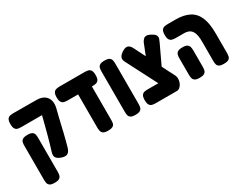

<svg xmlns="http://www.w3.org/2000/svg" viewBox="-74 -1116 2342 1823"><g transform="rotate(-30 1096.5 -204.0)"><path d="M299 9Q256 -5 243.5 -27Q231 -49 243 -86Q255 -124 267 -165.5Q279 -207 290.5 -250.5Q302 -294 313.5 -338.5Q325 -383 336 -426.5Q347 -470 359 -511L488 -422Q479 -385 469 -346Q459 -307 450 -266.5Q441 -226 431.5 -187Q422 -148 412.5 -111.5Q403 -75 394 -43Q389 -25 378.5 -9Q368 7 349.5 13Q331 19 299 9ZM122 184Q86 184 70 173Q54 162 50.5 144Q47 126 47 107V-265Q47 -284 50.5 -301Q54 -318 70 -329Q86 -340 123 -340Q160 -340 175.5 -329Q191 -318 194.5 -300.5Q198 -283 198 -264V108Q198 127 194 144.5Q190 162 174.5 173Q159 184 122 184ZM483 -404 354 -433H298H112Q93 -433 75 -436.5Q57 -440 46 -456.5Q35 -473 35 -509Q35 -546 46 -562Q57 -578 75 -581.5Q93 -585 111 -585L363 -584Q417 -584 449.5 -561Q482 -538 491 -497.5Q500 -457 483 -404Z M619 -432Q600 -432 582 -436Q564 -440 553 -456Q542 -472 542 -508Q542 -545 553 -561Q564 -577 582 -581Q600 -585 618 -585H893Q912 -585 929.5 -581Q947 -577 958 -561Q969 -545 969 -508Q969 -472 958 -456Q947 -440 929.5 -436Q912 -432 892 -432ZM808 9Q772 9 756.5 -2Q741 -13 737 -30.5Q733 -48 733 -68V-456H884V-61Q884 -44 880.5 -27.5Q877 -11 860.5 -1Q844 9 808 9Z M1109 9Q1073 9 1057 -2Q1041 -13 1037.5 -30.5Q1034 -48 1034 -67V-509Q1034 -528 1037.5 -545.5Q1041 -563 1057 -574Q1073 -585 1110 -585Q1147 -585 1162.5 -573.5Q1178 -562 1181.5 -544.5Q1185 -527 1185 -508V-66Q1185 -47 1181 -30Q1177 -13 1161.5 -2Q1146 9 1109 9Z M1554 9 1466 -103 1276 -472Q1258 -504 1264 -526Q1270 -548 1301 -570Q1332 -591 1351.5 -591.5Q1371 -592 1384.5 -580.5Q1398 -569 1407 -551L1591 -185Q1599 -171 1605.5 -158Q1612 -145 1618 -133Q1630 -113 1630 -87.5Q1630 -62 1620.5 -40Q1611 -18 1594 -3.5Q1577 11 1554 9ZM1329 9Q1310 9 1292.5 5Q1275 1 1264 -15Q1253 -31 1253 -67Q1253 -104 1264 -120Q1275 -136 1292 -139.5Q1309 -143 1329 -143H1557L1564 9ZM1516 -188 1415 -285 1520 -549Q1529 -566 1540.5 -578Q1552 -590 1571 -591Q1590 -592 1622 -574Q1654 -557 1661.5 -539.5Q1669 -522 1663.5 -505Q1658 -488 1649 -470Z M2079 9Q2043 9 2027 -1Q2011 -11 2007 -27.5Q2003 -44 2003 -61V-278Q2003 -338 1990.5 -371Q1978 -404 1954 -418Q1930 -432 1893 -432H1804Q1785 -432 1767 -436Q1749 -440 1738 -456Q1727 -472 1727 -508Q1727 -545 1738 -561Q1749 -577 1767 -581Q1785 -585 1804 -585H1890Q1979 -585 2038 -554.5Q2097 -524 2125.5 -457.5Q2154 -391 2154 -280V-68Q2154 -48 2150.5 -30.5Q2147 -13 2131.5 -2Q2116 9 2079 9ZM1813 9Q1777 9 1761 -2Q1745 -13 1741 -30.5Q1737 -48 1737 -67V-249Q1737 -268 1741 -285Q1745 -302 1761 -313Q1777 -324 1814 -324Q1850 -324 1865.5 -312.5Q1881 -301 1885 -284Q1889 -267 1889 -248V-66Q1889 -47 1885 -30Q1881 -13 1865.5 -2Q1850 9 1813 9Z"/></g></svg>

Font: Fredoka Condensed SemiBold
Style: Regular
Weight: 600
Width: 3
Designer: Ben Nathan
Foundry: Milena B. Brandão, Ben Nathan
Version: Version 2.001